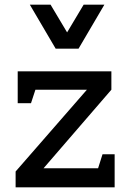

<svg xmlns="http://www.w3.org/2000/svg" viewBox="-20 -804 560 824"><path d="M472 0H47V-68L353 -419H132L113 -361H56V-498H458V-419L167 -82H401L420 -142H472ZM428 -784 317 -595H219L108 -784H197L268 -665L339 -784Z"/></svg>

Font: Belgrano
Style: Regular
Weight: 400
Designer: Daniel Hernandez
Foundry: Daniel Hernndez
Version: Version 1.003